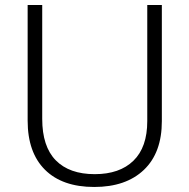

<svg xmlns="http://www.w3.org/2000/svg" viewBox="-20 -734 754 764"><path d="M624 -252Q624 -126 552.5 -58Q481 10 355 10Q228 10 159 -58.5Q90 -127 90 -254V-714H148V-261Q148 -151 202 -96Q256 -41 357 -41Q456 -41 511 -94.5Q566 -148 566 -252V-714H624Z"/></svg>

Font: Noto Sans Armenian Light
Style: Regular
Weight: 300
Designer: Monotype Design team
Foundry: Monotype Imaging Inc.
Version: Version 1.000